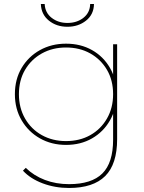

<svg xmlns="http://www.w3.org/2000/svg" viewBox="-20 -737 717 954"><path d="M323 197Q253 197 192 174Q131 151 94 111L108 97Q148 136 203 157Q258 178 323 178Q435 178 488.5 125Q542 72 542 -43V-209L552 -269L542 -329V-517H562V-46Q562 79 502.5 138Q443 197 323 197ZM308 -17Q236 -17 178.5 -49.5Q121 -82 87.5 -139Q54 -196 54 -269Q54 -343 87.5 -399.5Q121 -456 178.5 -488Q236 -520 308 -520Q381 -520 437.5 -488Q494 -456 526.5 -399.5Q559 -343 559 -269Q559 -196 526.5 -139Q494 -82 437.5 -49.5Q381 -17 308 -17ZM308 -36Q376 -36 428.5 -65.5Q481 -95 511.5 -148Q542 -201 542 -269Q542 -338 511.5 -390Q481 -442 428.5 -471.5Q376 -501 308 -501Q241 -501 188 -471.5Q135 -442 104.5 -390Q74 -338 74 -269Q74 -201 104.5 -148Q135 -95 188 -65.5Q241 -36 308 -36ZM315 -604Q261 -604 223 -634.5Q185 -665 183 -717H202Q204 -674 236.5 -648.5Q269 -623 315 -623Q362 -623 394.5 -648.5Q427 -674 428 -717H447Q446 -665 407.5 -634.5Q369 -604 315 -604Z"/></svg>

Font: Montserrat Thin Thin
Style: Regular
Weight: 250
Version: Version 9.000